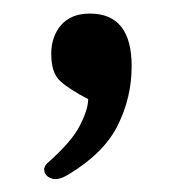

<svg xmlns="http://www.w3.org/2000/svg" viewBox="-20 -135 286 287"><path d="M56.6 -54.2Q56.6 -25.9 70.1 -13.7Q83.5 -1.5 111.8 13.2Q111.8 28.3 99.4 52.7Q86.9 77.1 51.3 108.4Q44.4 114.7 46.6 122.1Q48.8 129.4 58.1 132.1Q67.4 134.8 82 126Q135.7 93.8 156.2 52Q176.8 10.3 176.8 -36.1Q176.8 -114.7 114.3 -114.7Q86.4 -114.7 71.5 -97.7Q56.6 -80.6 56.6 -54.2Z"/></svg>

Font: Sahel VF Regular
Style: Regular
Weight: 400
Foundry: Saber Rastikerdar (saber.rastikerdar@gmail.com)
Version: Version 3.4.0